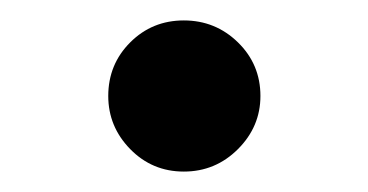

<svg xmlns="http://www.w3.org/2000/svg" viewBox="-20 -474 360 188"><path d="M86 -380Q86 -411 107.5 -432.5Q129 -454 160 -454Q191 -454 213 -432.5Q235 -411 235 -380Q235 -350 213 -328Q191 -306 160 -306Q129 -306 107.5 -328Q86 -350 86 -380Z"/></svg>

Font: Shippori Mincho B1
Style: Bold
Weight: 700
Designer: FONTDASU
Foundry: FONTDASU / Google Inc. / but / Adobe
Version: Version 3.110; ttfautohint (v1.8.3)